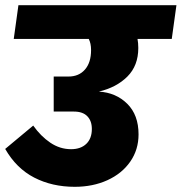

<svg xmlns="http://www.w3.org/2000/svg" viewBox="-31 -716 700 740"><path d="M631 -566H499Q502 -550 502 -531Q502 -463 460 -421Q418 -379 350 -363Q416 -359 459.5 -316Q503 -273 503 -198Q503 -139 471 -93Q439 -47 383 -21.5Q327 4 257 4Q170 4 101 -31.5Q32 -67 -11 -142L97 -232Q126 -191 163 -166Q200 -141 243 -141Q280 -141 301.5 -161.5Q323 -182 323 -219Q323 -250 305.5 -268Q288 -286 254 -286H176V-421H233Q273 -421 296.5 -448Q320 -475 320 -523Q320 -549 311 -566H22L40 -696H649Z"/></svg>

Font: FiraGO Heavy
Style: Italic
Weight: 900
Italic angle: -8°
Designer: bBox Type GmbH
Foundry: bBox Type GmbH
Version: Version 1.001